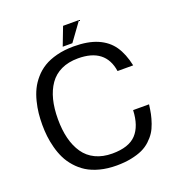

<svg xmlns="http://www.w3.org/2000/svg" viewBox="-159 -1036 1092 1178"><g transform="rotate(-20 386.5 -447.0)"><path d="M338.9 -786.1 384.8 -905.8H488.8L401.9 -786.1ZM715.8 -272.9Q711.4 -238.8 706.1 -212.4Q700.7 -186 689.9 -155Q679.2 -124 664.3 -101.1Q649.4 -78.1 625.7 -55.9Q602.1 -33.7 571.5 -19.5Q541 -5.4 497.8 3.4Q454.6 12.2 401.9 12.2Q342.8 12.2 293.5 -0.7Q244.1 -13.7 209.2 -35.6Q174.3 -57.6 147 -88.6Q119.6 -119.6 103 -153.6Q86.4 -187.5 75.9 -227.3Q65.4 -267.1 61.3 -303.2Q57.1 -339.4 57.1 -377.9Q57.1 -417 60.8 -452.6Q64.5 -488.3 74.5 -528.1Q84.5 -567.9 100.6 -601.1Q116.7 -634.3 143.6 -665.3Q170.4 -696.3 205.6 -717.8Q240.7 -739.3 291 -752.2Q341.3 -765.1 401.9 -765.1Q494.6 -765.1 556.9 -738.3Q619.1 -711.4 654.1 -660.9Q689 -610.4 706.1 -530.8H604Q580.6 -687 401.9 -687Q338.9 -687 292 -664.8Q245.1 -642.6 216.3 -601.3Q187.5 -560.1 173.3 -504.2Q159.2 -448.2 159.2 -377.9Q159.2 -307.6 173.3 -251.5Q187.5 -195.3 216.3 -153.3Q245.1 -111.3 292.2 -88.6Q339.4 -65.9 401.9 -65.9Q509.8 -65.9 558.6 -118.2Q607.4 -170.4 611.8 -272.9Z"/></g></svg>

Font: Standard
Style: Regular
Weight: 400
Designer: Bryce Wilner
Version: Version 2.000;PS 2.0;hotconv 16.6.51;makeotf.lib2.5.65220 DE